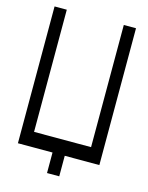

<svg xmlns="http://www.w3.org/2000/svg" viewBox="-137 -915 859 1112"><g transform="rotate(15 293.0 -359.5)"><path d="M256.3 -10.3H48.8V-830.6H122.1V-98.1H463.9V-830.6H537.1V-10.3H329.6V112.8H256.3Z"/></g></svg>

Font: Gap Sans
Style: Regular
Weight: 400
Designer: Alexandre Liziard and Étienne Ozeray
Foundry: Interstices.io
Version: Version 1.6.1 - December 3. 2014